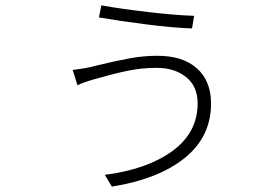

<svg xmlns="http://www.w3.org/2000/svg" viewBox="-20 -645 1040 716"><path d="M565 -392Q507 -392 453 -380.5Q399 -369 330 -349Q288 -337 269 -327L251 -384Q303 -391 318 -395L346 -402Q416 -419 466.5 -428Q517 -437 567 -437Q662 -437 714.5 -390Q767 -343 767 -259Q767 -135 669 -56Q571 23 397 51L371 7Q528 -13 622.5 -81.5Q717 -150 717 -260Q717 -323 674 -357.5Q631 -392 565 -392ZM704 -586 696 -539Q628 -541 526 -554Q424 -567 349 -580L358 -625Q430 -612 533 -600Q636 -588 704 -586Z"/></svg>

Font: Merged Yaku Han JP Light
Style: Regular
Weight: 300
Designer: Ryoko NISHIZUKA 西塚涼子 (kana, bopomofo & ideographs); Paul D. Hunt (Latin, Greek & Cyrillic); Sandoll Communications 산돌커뮤니
Foundry: Adobe
Version: Version 2.004